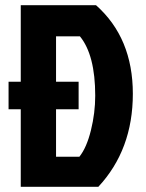

<svg xmlns="http://www.w3.org/2000/svg" viewBox="-20 -720 562 740"><path d="M13 -299V-405H60V-700H350Q492 -574 492 -358.5Q492 -143 359 0H60V-299ZM196 -116H286Q314 -151 330.5 -218Q347 -285 347 -351Q347 -508 288 -580H196V-405H283V-299H196Z"/></svg>

Font: Jockey One
Style: Regular
Weight: 400
Designer: TypeTogether
Foundry: TypeTogether
Version: Version 1.002